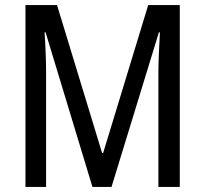

<svg xmlns="http://www.w3.org/2000/svg" viewBox="-20 -734 806 754"><path d="M80 0H161V-451C161 -492 159 -548 155 -607H159L343 0H418L604 -607H608C605 -548 602 -492 602 -451V0H686V-714H562L385 -133H381L204 -714H80Z"/></svg>

Font: Noto Sans Condensed
Style: Regular
Weight: 400
Width: 3
Designer: Monotype Design Team
Foundry: Monotype Imaging Inc.
Version: Version 2.013